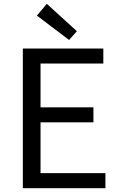

<svg xmlns="http://www.w3.org/2000/svg" viewBox="-20 -989 628 1009"><path d="M343 -779 384 -825 226 -969 174 -907ZM100 0H534V-79H193V-346H471V-425H193V-655H523V-734H100Z"/></svg>

Font: Noto Sans JP
Style: Regular
Weight: 400
Designer: Ryoko NISHIZUKA  (kana, bopomofo & ideographs); Paul D. Hunt (Latin, Greek & Cyrillic); Sandoll Communications , Soo-you
Foundry: Adobe
Version: Version 2.002;hotconv 1.0.116;makeotfexe 2.5.65601